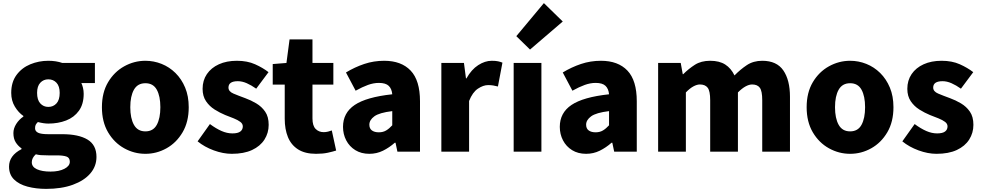

<svg xmlns="http://www.w3.org/2000/svg" viewBox="-20 -973 6297 1232"><path d="M276 239Q211 239 156.5 224.5Q102 210 70 178.5Q38 147 38 96Q38 25 118 -16V-21Q96 -36 81 -59.5Q66 -83 66 -119Q66 -149 84 -177.5Q102 -206 130 -225V-229Q99 -250 75.5 -288.5Q52 -327 52 -377Q52 -446 86 -492Q120 -538 174.5 -560.5Q229 -583 290 -583Q340 -583 380 -569H589V-440H502Q508 -428 512.5 -409.5Q517 -391 517 -371Q517 -305 486.5 -262.5Q456 -220 404.5 -200Q353 -180 290 -180Q276 -180 259 -182.5Q242 -185 223 -190Q214 -181 209.5 -173Q205 -165 205 -150Q205 -131 224 -121.5Q243 -112 289 -112H379Q484 -112 541.5 -77.5Q599 -43 599 34Q599 94 559.5 140Q520 186 447.5 212.5Q375 239 276 239ZM290 -287Q322 -287 342.5 -309.5Q363 -332 363 -377Q363 -420 342.5 -442Q322 -464 290 -464Q259 -464 238.5 -442Q218 -420 218 -377Q218 -332 238.5 -309.5Q259 -287 290 -287ZM304 128Q359 128 393.5 110Q428 92 428 65Q428 39 406.5 31.5Q385 24 345 24H291Q260 24 242 22.5Q224 21 210 17Q184 40 184 68Q184 98 217 113Q250 128 304 128Z M913 14Q841 14 777 -21.5Q713 -57 673.5 -124Q634 -191 634 -285Q634 -379 673.5 -445.5Q713 -512 777 -547.5Q841 -583 913 -583Q967 -583 1017 -563Q1067 -543 1106 -504.5Q1145 -466 1168 -411Q1191 -356 1191 -285Q1191 -191 1151.5 -124Q1112 -57 1048.5 -21.5Q985 14 913 14ZM913 -130Q963 -130 986 -172Q1009 -214 1009 -285Q1009 -356 986 -397.5Q963 -439 913 -439Q863 -439 839.5 -397.5Q816 -356 816 -285Q816 -214 839.5 -172Q863 -130 913 -130Z M1467 14Q1412 14 1352 -8Q1292 -30 1248 -66L1327 -177Q1366 -148 1401.5 -132.5Q1437 -117 1471 -117Q1506 -117 1522 -129Q1538 -141 1538 -162Q1538 -179 1522 -191Q1506 -203 1480 -213.5Q1454 -224 1425 -235Q1391 -249 1357.5 -270Q1324 -291 1302 -323.5Q1280 -356 1280 -403Q1280 -457 1307.5 -497.5Q1335 -538 1384.5 -560.5Q1434 -583 1500 -583Q1567 -583 1617 -560.5Q1667 -538 1703 -510L1624 -404Q1593 -426 1563.5 -439Q1534 -452 1506 -452Q1446 -452 1446 -411Q1446 -386 1478 -372.5Q1510 -359 1554 -343Q1590 -330 1624.5 -309.5Q1659 -289 1681.5 -256.5Q1704 -224 1704 -172Q1704 -120 1677 -77.5Q1650 -35 1597.5 -10.5Q1545 14 1467 14Z M2008 14Q1937 14 1892.5 -14.5Q1848 -43 1827.5 -93.5Q1807 -144 1807 -211V-430H1730V-562L1818 -569L1838 -720H1985V-569H2119V-430H1985V-213Q1985 -166 2005.5 -145.5Q2026 -125 2057 -125Q2071 -125 2085 -128.5Q2099 -132 2109 -136L2137 -7Q2115 0 2083.5 7Q2052 14 2008 14Z M2350 14Q2298 14 2260 -9.5Q2222 -33 2201.5 -72.5Q2181 -112 2181 -159Q2181 -249 2256 -299.5Q2331 -350 2497 -368Q2494 -403 2474.5 -422Q2455 -441 2411 -441Q2377 -441 2341 -428Q2305 -415 2262 -391L2200 -508Q2256 -542 2317 -562.5Q2378 -583 2445 -583Q2555 -583 2615 -520Q2675 -457 2675 -323V0H2530L2518 -57H2513Q2478 -26 2437.5 -6Q2397 14 2350 14ZM2411 -124Q2438 -124 2458 -136Q2478 -148 2497 -169V-260Q2414 -250 2382 -226.5Q2350 -203 2350 -173Q2350 -148 2366.5 -136Q2383 -124 2411 -124Z M2812 0V-569H2957L2970 -470H2973Q3005 -527 3048.5 -555Q3092 -583 3135 -583Q3161 -583 3176.5 -579.5Q3192 -576 3204 -571L3175 -418Q3159 -422 3145 -424.5Q3131 -427 3112 -427Q3081 -427 3046.5 -404Q3012 -381 2990 -325V0Z M3276 0V-569H3454V0ZM3381 -655 3293 -741 3470 -953 3591 -835Z M3741 14Q3689 14 3651 -9.5Q3613 -33 3592.5 -72.5Q3572 -112 3572 -159Q3572 -249 3647 -299.5Q3722 -350 3888 -368Q3885 -403 3865.5 -422Q3846 -441 3802 -441Q3768 -441 3732 -428Q3696 -415 3653 -391L3591 -508Q3647 -542 3708 -562.5Q3769 -583 3836 -583Q3946 -583 4006 -520Q4066 -457 4066 -323V0H3921L3909 -57H3904Q3869 -26 3828.5 -6Q3788 14 3741 14ZM3802 -124Q3829 -124 3849 -136Q3869 -148 3888 -169V-260Q3805 -250 3773 -226.5Q3741 -203 3741 -173Q3741 -148 3757.5 -136Q3774 -124 3802 -124Z M4203 0V-569H4348L4361 -497H4364Q4399 -532 4439 -557.5Q4479 -583 4537 -583Q4596 -583 4633.5 -559Q4671 -535 4693 -489Q4730 -527 4772 -555Q4814 -583 4871 -583Q4964 -583 5006.5 -521Q5049 -459 5049 -352V0H4871V-330Q4871 -389 4855.5 -410Q4840 -431 4806 -431Q4787 -431 4764 -418.5Q4741 -406 4715 -380V0H4537V-330Q4537 -389 4521 -410Q4505 -431 4471 -431Q4452 -431 4429 -418.5Q4406 -406 4381 -380V0Z M5435 14Q5363 14 5299 -21.5Q5235 -57 5195.5 -124Q5156 -191 5156 -285Q5156 -379 5195.5 -445.5Q5235 -512 5299 -547.5Q5363 -583 5435 -583Q5489 -583 5539 -563Q5589 -543 5628 -504.5Q5667 -466 5690 -411Q5713 -356 5713 -285Q5713 -191 5673.5 -124Q5634 -57 5570.5 -21.5Q5507 14 5435 14ZM5435 -130Q5485 -130 5508 -172Q5531 -214 5531 -285Q5531 -356 5508 -397.5Q5485 -439 5435 -439Q5385 -439 5361.5 -397.5Q5338 -356 5338 -285Q5338 -214 5361.5 -172Q5385 -130 5435 -130Z M5989 14Q5934 14 5874 -8Q5814 -30 5770 -66L5849 -177Q5888 -148 5923.5 -132.5Q5959 -117 5993 -117Q6028 -117 6044 -129Q6060 -141 6060 -162Q6060 -179 6044 -191Q6028 -203 6002 -213.5Q5976 -224 5947 -235Q5913 -249 5879.5 -270Q5846 -291 5824 -323.5Q5802 -356 5802 -403Q5802 -457 5829.5 -497.5Q5857 -538 5906.5 -560.5Q5956 -583 6022 -583Q6089 -583 6139 -560.5Q6189 -538 6225 -510L6146 -404Q6115 -426 6085.5 -439Q6056 -452 6028 -452Q5968 -452 5968 -411Q5968 -386 6000 -372.5Q6032 -359 6076 -343Q6112 -330 6146.5 -309.5Q6181 -289 6203.5 -256.5Q6226 -224 6226 -172Q6226 -120 6199 -77.5Q6172 -35 6119.5 -10.5Q6067 14 5989 14Z"/></svg>

Font: Source Han Sans CN Heavy
Style: Regular
Weight: 900
Designer: Ryoko NISHIZUKA 西塚涼子 (kana, bopomofo & ideographs); Paul D. Hunt (Latin, Greek & Cyrillic); Sandoll Communications 산돌커뮤니
Foundry: Adobe
Version: Version 2.000;hotconv 1.0.107;makeotfexe 2.5.65593